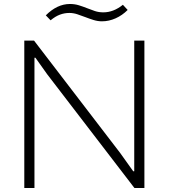

<svg xmlns="http://www.w3.org/2000/svg" viewBox="-20 -944 847 964"><path d="M210 -867Q267 -924 331 -924Q355 -924 376 -917.5Q397 -911 417 -903Q437 -895 456.5 -888.5Q476 -882 499 -882Q550 -882 597 -920L621 -894Q594 -867 560.5 -852Q527 -837 492 -837Q471 -837 450 -843.5Q429 -850 408.5 -858Q388 -866 368 -872.5Q348 -879 328 -879Q304 -879 281 -870.5Q258 -862 234 -842ZM102 -740H151L584 -175L649 -84H654V-740H705V0H655L217 -571L158 -654H153V0H102Z"/></svg>

Font: Encode Sans Wide
Style: ExtraLight
Weight: 200
Designer: Pablo Impallari, Andres Torresi
Foundry: Pablo Impallari, Andres Torresi
Version: Version 1.000; ttfautohint (v1.00) -l 8 -r 50 -G 200 -x 14 -